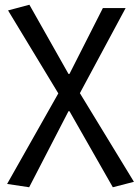

<svg xmlns="http://www.w3.org/2000/svg" viewBox="-20 -577 585 810"><path d="M103 213 269 -108H273L456 213L545 190L317 -184L510 -543H414L273 -265H269L104 -557L14 -533L226 -183L10 199Z"/></svg>

Font: Noto Sans JP
Style: Regular
Weight: 400
Designer: Ryoko NISHIZUKA  (kana, bopomofo & ideographs); Paul D. Hunt (Latin, Greek & Cyrillic); Sandoll Communications , Soo-you
Foundry: Adobe
Version: Version 2.002;hotconv 1.0.116;makeotfexe 2.5.65601